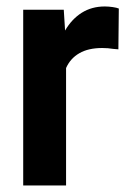

<svg xmlns="http://www.w3.org/2000/svg" viewBox="-20 -565 387 585"><path d="M50.7 -535.3H174.3L178.3 -472Q198.7 -507 229.2 -526.2Q259.7 -545.3 299.3 -545.3Q310.3 -545.3 323 -543.5Q335.7 -541.7 342 -539L340.7 -414.7Q333 -415.7 325.3 -416Q309.3 -418.7 291.3 -418.7Q249 -418.7 221.7 -402.8Q194.3 -387 181.3 -357.7V0H50.7Z"/></svg>

Font: FreesentationVF
Style: Regular
Weight: 400
Designer: glyphs from Roboto by Christian Robertson / Hangul glyphs from Noto Sans CJK(Source Han Sans) by Jang Soo-young and Kang
Foundry: PT&
Version: Version 2.001;Glyphs 3.3.1 (3343)